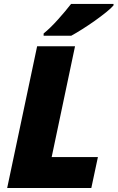

<svg xmlns="http://www.w3.org/2000/svg" viewBox="-20 -947 592 967"><path d="M16.1 0 167 -713.9H357.9L240.2 -155.8H473.1L439.9 0ZM199.7 -767.1V-778.3Q234.4 -806.6 272.2 -848.9Q310.1 -891.1 337.9 -927.2H551.8V-919.9Q541 -906.7 515.4 -886Q489.7 -865.2 457.8 -842.5Q425.8 -819.8 394 -799.8Q362.3 -779.8 338.9 -767.1Z"/></svg>

Font: Open Sans ExtraBold
Style: Italic
Weight: 800
Italic angle: -12°
Designer: Monotype Design Team
Foundry: Monotype Imaging Inc.
Version: Version 3.000; ttfautohint (v1.8.4)